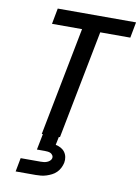

<svg xmlns="http://www.w3.org/2000/svg" viewBox="-96 -734 745 1019"><g transform="rotate(10 276.5 -225.0)"><path d="M163 0 277 -585H115L131 -670H553L537 -585H375L261 0ZM61 220 75 146H183Q191 146 199.5 145Q208 144 216 141Q224 138 231 132Q238 126 240 118Q242 109 237.5 102Q233 95 226.5 91.5Q220 88 211.5 87Q203 86 195 86H152L169 0H255L246 44Q261 47 274 54Q287 61 295.5 72.5Q304 84 307 99Q310 114 307 130Q304 144 297 158Q290 172 279 183Q268 194 254 201Q240 208 226 212.5Q212 217 197.5 218.5Q183 220 169 220Z"/></g></svg>

Font: Lode Dark
Style: Bold Italic
Weight: 700
Italic angle: -11°
Monospace: yes
Designer: Belleve Invis
Foundry: Belleve Invis
Version: Version 29.2.0; ttfautohint (v1.8.3)